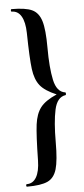

<svg xmlns="http://www.w3.org/2000/svg" viewBox="-58 -757 399 907"><g transform="rotate(-5 141.5 -304.0)"><path d="M186 -80Q186 6 174 47Q162 88 130.5 102.5Q99 117 33 117Q29 117 29 111Q29 105 33 105Q62 105 78 77.5Q94 50 95 -1Q97 -122 103.5 -172Q110 -222 132.5 -251.5Q155 -281 210 -305Q155 -328 132.5 -356.5Q110 -385 103.5 -435Q97 -485 95 -607Q94 -658 78 -685.5Q62 -713 33 -713Q29 -713 29 -719Q29 -725 33 -725Q99 -725 130 -710.5Q161 -696 173.5 -655.5Q186 -615 186 -529Q186 -434 198.5 -375.5Q211 -317 251 -311Q254 -311 254 -304.5Q254 -298 251 -298Q211 -292 198.5 -234Q186 -176 186 -80Z"/></g></svg>

Font: Cormorant Garamond SemiBold
Style: Regular
Weight: 600
Designer: Christian Thalmann (Catharsis Fonts)
Foundry: Catharsis Fonts
Version: Version 4.000